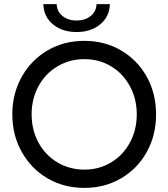

<svg xmlns="http://www.w3.org/2000/svg" viewBox="-20 -907 820 935"><path d="M211.5 -38.5C264.5 -7.5 324.3 8 391 8C457 8 516.5 -7.5 569.5 -38.5C622.5 -69.5 664.2 -112.2 694.5 -166.5C724.8 -220.8 740 -282 740 -350C740 -418 724.8 -479.2 694.5 -533.5C664.2 -587.8 622.5 -630.5 569.5 -661.5C516.5 -692.5 457 -708 391 -708C324.3 -708 264.5 -692.5 211.5 -661.5C158.5 -630.5 116.7 -587.7 86 -533C55.3 -478.3 40 -417.3 40 -350C40 -282.7 55.3 -221.7 86 -167C116.7 -112.3 158.5 -69.5 211.5 -38.5ZM521 -116C482.3 -92.7 439 -81 391 -81C343 -81 299.3 -92.7 260 -116C220.7 -139.3 189.8 -171.5 167.5 -212.5C145.2 -253.5 134 -299.3 134 -350C134 -400.7 145.2 -446.5 167.5 -487.5C189.8 -528.5 220.7 -560.7 260 -584C299.3 -607.3 343 -619 391 -619C439 -619 482.3 -607.3 521 -584C559.7 -560.7 590.2 -528.5 612.5 -487.5C634.8 -446.5 646 -400.7 646 -350C646 -299.3 634.8 -253.5 612.5 -212.5C590.2 -171.5 559.7 -139.3 521 -116ZM238.5 -788C268.8 -763.3 307 -751 353 -751C399 -751 437.2 -763.3 467.5 -788C497.8 -812.7 513.7 -845.7 515 -887H450C449.3 -863 439.8 -843.7 421.5 -829C403.2 -814.3 380.3 -807 353 -807C325.7 -807 302.8 -814.3 284.5 -829C266.2 -843.7 256.7 -863 256 -887H191C192.3 -845.7 208.2 -812.7 238.5 -788Z"/></svg>

Font: Rookery
Style: Regular
Weight: 400
Designer: Ryan Kimball / Julieta Ulanovsky
Foundry: Motorola Mobility LLC.
Version: Version 1.0